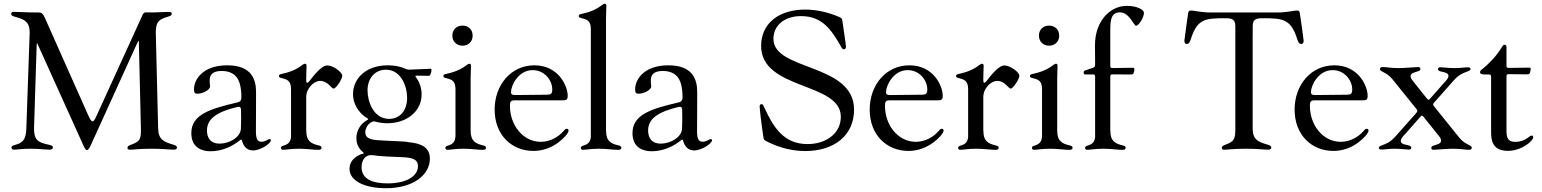

<svg xmlns="http://www.w3.org/2000/svg" viewBox="-20 -794 8231 1025"><path d="M444.2 7.1C450.3 7.1 457.4 -3.2 462.7 -14.6L708.5 -555L715.9 -571C719.8 -577.8 720.5 -578.1 721.2 -570.7L732.2 -109C733.3 -52.2 728.7 -39.4 681.1 -22C664.4 -16 660.5 -11.7 660.5 -5C660.5 1.8 664.8 5.3 673.7 5.3C692.5 5.3 718.8 0 789.4 0C856.9 0 881 5 908.4 5C920.5 5 924.7 0.4 924.7 -6.4C924.7 -12.4 920.8 -17.4 905.2 -21.7C854.8 -36.6 825.3 -48.7 824.2 -109L811.8 -614.7C812.1 -664.4 816.1 -688.2 874.3 -704.2C892.8 -709.5 897 -712.7 897 -720.9C897 -726.6 892 -730.5 882.5 -730.5C863.6 -730.8 840.2 -728.3 798.7 -727.6C770.2 -727.6 764.9 -728 759.9 -728C750.7 -728 745.7 -724.4 741.5 -715.2L494.3 -173.3C486.9 -157 480.5 -146.3 474.8 -146.3C467.7 -146.3 460.9 -155.9 451.3 -177.9L218.8 -700.3C212 -715.9 204.2 -727.3 188.6 -727.3H184.7C115.4 -727.3 81.3 -730.8 54.3 -730.8C44.7 -730.8 39.8 -727.3 39.8 -720.5C39.8 -712 44.4 -708.5 63.2 -703.5C126.4 -687.9 137.4 -664.4 138.5 -621.4L120.4 -103.7C118.3 -47.9 99.4 -30.5 62.1 -21C45.5 -16.7 41.2 -13.1 41.5 -5.7C41.2 1.8 47.6 5 55.4 5C72.8 5 98.4 -0.4 144.5 0C199.2 0.4 217 5 245 5C255.7 5 262.4 0.7 262.4 -6.7C262.4 -14.6 258.2 -17.4 240.8 -21.3C178.6 -34.1 159.8 -49 161.9 -116.8L175.8 -554L176.1 -556.5C176.8 -564.6 177.9 -564.6 181.5 -557.2L187.5 -543.3V-543.7L426.8 -14.2C431.5 -3.2 437.9 7.1 444.2 7.1Z M1103.7 13.5C1165.8 13.5 1221.6 -13.1 1261 -45.5C1263.1 -47.6 1265.3 -48.7 1267 -48.7C1269.5 -48.7 1270.6 -46.9 1271.7 -43.7C1279.1 -14.2 1296.9 9.2 1331.3 9.2C1369.7 9.2 1425.8 -27.3 1425.8 -44.7C1425.8 -48.3 1424 -51.8 1419.4 -51.8C1412.3 -51.8 1397 -37.3 1376.4 -37.3C1355.8 -37.3 1346.6 -50.8 1346.2 -89.8C1346.2 -176.1 1347.3 -220.2 1346.9 -304C1346.6 -371.1 1322.4 -445.3 1193.2 -445.3C1063.6 -445.3 1016 -370.4 1015.6 -318.5C1015.3 -297.6 1021.7 -293.7 1033 -293.7C1061.4 -293.7 1101.6 -313.2 1101.6 -333.1C1099.8 -347.3 1099.1 -359.4 1099.4 -366.1C1099.4 -399.5 1121.4 -415.1 1163 -415.1C1240.1 -415.1 1261 -364.7 1266.3 -314.6C1268.5 -301.8 1268.8 -285.2 1268.5 -271.7C1268.1 -257.8 1262.1 -250.7 1248.6 -247.5C1101.6 -213.1 1001.4 -182.9 1001.4 -83.5C1001.4 -4.3 1059.3 13.5 1103.7 13.5ZM1084.9 -97.3C1084.9 -163.4 1142.8 -197.4 1246.8 -223C1260.3 -226.2 1266.3 -221.6 1266.7 -207.7C1267.8 -172.6 1267.4 -138.5 1266 -106.5C1263.5 -61.1 1204.9 -27.3 1153.1 -27.3C1099.4 -27.3 1084.9 -63.2 1084.9 -97.3Z M1492.9 5.7C1508.9 5.7 1531.2 0 1577.8 0C1619.7 0 1652.7 6 1679.3 6C1689.3 6 1696.7 3.6 1696.7 -5C1696.7 -11.7 1692.8 -14.9 1681.1 -17.8C1643.5 -26.6 1614.7 -38.7 1615.1 -96.2H1614.7V-275.6C1614.7 -323.9 1657 -362.2 1688.9 -362.2C1730.1 -362.2 1748.9 -321 1761 -321C1773.1 -321 1807.2 -370.7 1807.2 -389.9C1807.2 -407.3 1760.7 -444.6 1726.9 -444.6C1695.7 -444.6 1653.1 -388.5 1633.2 -362.9C1627.5 -355.5 1623.9 -352.3 1619.7 -352.3C1614.3 -352.3 1614.7 -361.2 1614.7 -373.2C1614.7 -400.9 1616.5 -424.7 1616.5 -441.8C1616.5 -451 1612.9 -453.8 1608 -453.8C1604 -453.8 1600.5 -451.7 1595.5 -448.2C1575.6 -432.9 1544.4 -411.9 1484.4 -399.5C1474.8 -397.7 1469.1 -394.5 1469.1 -388.1C1469.1 -382.1 1473.7 -379.3 1481.9 -377.5C1512.1 -370 1533.7 -364.3 1533.7 -317.8V-62.9C1531.2 -33 1514.9 -22.7 1492.5 -16.3C1484.4 -13.8 1480.1 -10.7 1480.1 -4.3C1480.1 2.8 1485.4 5.7 1492.9 5.7Z M2039.4 210.9C2188.2 210.9 2274.9 138.5 2274.9 52.6C2274.9 -5.7 2231.2 -28.8 2161.6 -34.8C2143.8 -40.5 2055.8 -40.8 1994.3 -45.8C1952.1 -49.4 1930 -59.3 1930 -87.7C1930 -123.6 1963.4 -148.4 1978.7 -146C1983.7 -145.2 2007.8 -136 2047.9 -136C2149.9 -136 2230.8 -198.5 2230.8 -289.8C2230.8 -320 2221.9 -353.3 2200.6 -381.7C2195.7 -388.1 2196.4 -389.9 2204.5 -390.3C2244.7 -389.9 2263.1 -389.2 2270.6 -389.2C2276.3 -389.2 2283.4 -407 2283.4 -419.7C2283.4 -426.1 2282 -426.8 2277 -426.8C2270.6 -426.8 2239.7 -425.1 2164.4 -422.2C2156.2 -422.6 2150.6 -423.7 2143.1 -427.2C2118.6 -438.6 2088.1 -445.3 2051.1 -445.3C1930 -445.3 1864.7 -371.8 1864.7 -291.9C1864.7 -221.9 1915.1 -177.2 1938.9 -164.1C1943.9 -161.2 1945.3 -159.8 1945.3 -158C1945.3 -155.9 1942.1 -154.1 1936.4 -150.6C1904.5 -132.5 1882.5 -95.9 1882.5 -56.5C1882.5 -35.9 1888.1 -7.5 1916.2 17C1919.4 19.9 1922.2 22 1922.2 24.1C1922.2 26.6 1915.1 26.6 1905.2 30.2C1880.3 40.5 1845.9 63.2 1845.9 106.9C1845.9 178.3 1940.3 210.9 2039.4 210.9ZM1910.2 98C1910.2 56.8 1934.3 30.5 1966.6 34.4C2011.7 40.8 2079.5 43.7 2129.6 45.1C2176.8 47.9 2211.3 54 2211.3 93.4C2211.3 142.8 2155.9 185 2048.7 185C1975.1 185 1910.2 165.5 1910.2 98ZM1942.1 -311.1C1942.1 -378.9 1984 -421.9 2040.1 -421.9C2120.4 -421.9 2153.4 -334.5 2153.4 -271.3C2153.4 -203.8 2115.1 -159.4 2057.2 -159.4C1974.8 -159.4 1942.1 -250.7 1942.1 -311.1Z M2370.4 5.7C2386.4 5.7 2408.7 0 2455.3 0C2497.2 0 2530.2 6 2557.2 6C2567.1 6 2574.6 3.6 2574.6 -5C2574.6 -11.7 2570.3 -14.9 2558.9 -17.8C2521.3 -26.6 2492.5 -38.7 2492.5 -96.2V-373.2C2492.5 -400.9 2494.3 -424.7 2494.3 -441.8C2494.3 -451 2490.8 -453.8 2485.8 -453.8C2481.9 -453.8 2478.3 -451.7 2473.4 -448.2C2453.5 -432.9 2422.2 -411.9 2362.2 -399.5C2352.6 -397.7 2346.9 -394.5 2346.9 -388.1C2346.9 -382.1 2351.6 -379.3 2359.7 -377.5C2389.9 -370 2411.6 -364.3 2411.6 -317.8V-69.6C2411.2 -34.4 2394.2 -23.4 2370.4 -16.3C2361.9 -13.8 2357.6 -10.7 2357.6 -4.3C2357.6 2.8 2362.9 5.7 2370.4 5.7ZM2394.9 -603.7C2394.9 -572.1 2418 -550.1 2449.2 -550.1C2480.5 -550.1 2503.2 -572.1 2503.2 -603.7C2503.2 -635.7 2480.5 -657.7 2449.2 -657.3C2418 -657.7 2394.9 -635.7 2394.9 -603.7Z M2827.4 11.7C2878.2 11.7 2922.9 -5.3 2960.6 -33.4C2987.6 -53.3 3015.3 -82.4 3015.3 -97.3C3015.3 -103 3011.4 -106.5 3005.3 -106.5C2998.2 -106.5 2995 -101.6 2986.5 -92.3C2961.6 -63.9 2918.3 -36.9 2866.8 -36.9C2771.7 -36.9 2702.4 -126.4 2702.4 -228.3C2702.4 -248.6 2704.5 -258.2 2725.9 -258.2H2978.7C3002.5 -258.2 3010.7 -260.3 3010.7 -282.3C3010.7 -336.3 2960.6 -445.3 2833.1 -445.3C2707.7 -445.3 2620.7 -340.6 2620.7 -208.8C2620.7 -71.4 2713.8 11.7 2827.4 11.7ZM2708.1 -303.3C2708.1 -337 2747.2 -419.7 2823.5 -419.7C2884.9 -419.7 2928.3 -367.9 2928.3 -316.1C2928.3 -293.3 2920.5 -288.7 2899.9 -288.4C2777 -287.3 2735.1 -286.6 2733 -286.6C2715.2 -286.6 2708.1 -288.7 2708.1 -303.3Z M3093.4 5.7C3109.4 5.7 3131.7 0 3178.3 0C3220.2 0 3253.2 6 3279.8 6C3289.8 6 3297.2 3.6 3297.2 -5C3297.2 -11.7 3293.3 -14.9 3281.6 -17.8C3244 -26.6 3215.2 -38.7 3215.6 -96.2H3215.2V-693.5C3215.2 -721.2 3217 -745 3217 -762.1C3217 -771.3 3213.4 -774.1 3208.5 -774.1C3204.5 -774.1 3201 -772 3196 -768.5C3176.1 -753.2 3144.9 -732.2 3084.9 -719.8C3075.3 -718 3069.6 -714.8 3069.6 -708.5C3069.6 -702.4 3074.2 -699.6 3082.4 -697.8C3112.6 -690.3 3134.2 -684.7 3134.2 -638.1V-62.9C3131.7 -33 3115.4 -22.7 3093 -16.3C3084.9 -13.8 3080.6 -10.7 3080.6 -4.3C3080.6 2.8 3085.9 5.7 3093.4 5.7Z M3458.8 13.5C3521 13.5 3576.7 -13.1 3616.1 -45.5C3618.3 -47.6 3620.4 -48.7 3622.2 -48.7C3624.6 -48.7 3625.7 -46.9 3626.8 -43.7C3634.2 -14.2 3652 9.2 3686.4 9.2C3724.8 9.2 3780.9 -27.3 3780.9 -44.7C3780.9 -48.3 3779.1 -51.8 3774.5 -51.8C3767.4 -51.8 3752.1 -37.3 3731.5 -37.3C3710.9 -37.3 3701.7 -50.8 3701.3 -89.8C3701.3 -176.1 3702.4 -220.2 3702.1 -304C3701.7 -371.1 3677.6 -445.3 3548.3 -445.3C3418.7 -445.3 3371.1 -370.4 3370.7 -318.5C3370.4 -297.6 3376.8 -293.7 3388.1 -293.7C3416.5 -293.7 3456.7 -313.2 3456.7 -333.1C3454.9 -347.3 3454.2 -359.4 3454.5 -366.1C3454.5 -399.5 3476.6 -415.1 3518.1 -415.1C3595.2 -415.1 3616.1 -364.7 3621.4 -314.6C3623.6 -301.8 3623.9 -285.2 3623.6 -271.7C3623.2 -257.8 3617.2 -250.7 3603.7 -247.5C3456.7 -213.1 3356.5 -182.9 3356.5 -83.5C3356.5 -4.3 3414.4 13.5 3458.8 13.5ZM3440 -97.3C3440 -163.4 3497.9 -197.4 3601.9 -223C3615.4 -226.2 3621.4 -221.6 3621.8 -207.7C3622.9 -172.6 3622.5 -138.5 3621.1 -106.5C3618.6 -61.1 3560 -27.3 3508.2 -27.3C3454.5 -27.3 3440 -63.2 3440 -97.3Z M4278.1 12.4C4434.3 12.4 4539.4 -71.7 4539.4 -208.8C4539.4 -457.7 4109 -414.4 4109 -586.3C4109 -661.9 4172.2 -708.1 4256.4 -708.1C4370.4 -708.1 4419.7 -633.5 4470.5 -544C4475.5 -534.4 4479.4 -530.9 4485.4 -530.9C4494 -530.9 4496.1 -539.1 4496.1 -544.7C4496.1 -556.8 4484 -633.2 4477.3 -681.1C4475.5 -694.2 4473 -697.8 4461.3 -702.8C4404.5 -728 4339.1 -742.9 4278.8 -742.9C4136.7 -742.9 4043.3 -668.3 4043.3 -548.7C4043.3 -311.4 4468.8 -357.2 4468.8 -170.5C4468.8 -81.7 4390.3 -24.9 4291.2 -24.9C4163.7 -24.9 4109.4 -113.6 4059.3 -221.9C4053.3 -235.1 4051.8 -237.9 4045.8 -237.9C4037.6 -237.9 4035.5 -232.2 4035.5 -225.9C4035.5 -214.1 4043 -143.5 4055 -64.6C4056.8 -48.7 4060 -45.8 4073.2 -39.1C4115.4 -17.8 4187.9 12.4 4278.1 12.4Z M4829.5 11.7C4880.3 11.7 4925.1 -5.3 4962.7 -33.4C4989.7 -53.3 5017.4 -82.4 5017.4 -97.3C5017.4 -103 5013.5 -106.5 5007.5 -106.5C5000.4 -106.5 4997.2 -101.6 4988.6 -92.3C4963.8 -63.9 4920.5 -36.9 4869 -36.9C4773.8 -36.9 4704.5 -126.4 4704.5 -228.3C4704.5 -248.6 4706.7 -258.2 4728 -258.2H4980.8C5004.6 -258.2 5012.8 -260.3 5012.8 -282.3C5012.8 -336.3 4962.7 -445.3 4835.2 -445.3C4709.9 -445.3 4622.9 -340.6 4622.9 -208.8C4622.9 -71.4 4715.9 11.7 4829.5 11.7ZM4710.2 -303.3C4710.2 -337 4749.3 -419.7 4825.6 -419.7C4887.1 -419.7 4930.4 -367.9 4930.4 -316.1C4930.4 -293.3 4922.6 -288.7 4902 -288.4C4779.1 -287.3 4737.2 -286.6 4735.1 -286.6C4717.3 -286.6 4710.2 -288.7 4710.2 -303.3Z M5107.6 5.7C5123.6 5.7 5146 0 5192.5 0C5234.4 0 5267.4 6 5294 6C5304 6 5311.4 3.6 5311.4 -5C5311.4 -11.7 5307.5 -14.9 5295.8 -17.8C5258.2 -26.6 5229.4 -38.7 5229.8 -96.2H5229.4V-275.6C5229.4 -323.9 5271.7 -362.2 5303.6 -362.2C5344.8 -362.2 5363.6 -321 5375.7 -321C5387.8 -321 5421.9 -370.7 5421.9 -389.9C5421.9 -407.3 5375.4 -444.6 5341.6 -444.6C5310.4 -444.6 5267.8 -388.5 5247.9 -362.9C5242.2 -355.5 5238.6 -352.3 5234.4 -352.3C5229 -352.3 5229.4 -361.2 5229.4 -373.2C5229.4 -400.9 5231.2 -424.7 5231.2 -441.8C5231.2 -451 5227.6 -453.8 5222.7 -453.8C5218.8 -453.8 5215.2 -451.7 5210.2 -448.2C5190.3 -432.9 5159.1 -411.9 5099.1 -399.5C5089.5 -397.7 5083.8 -394.5 5083.8 -388.1C5083.8 -382.1 5088.4 -379.3 5096.6 -377.5C5126.8 -370 5148.4 -364.3 5148.4 -317.8V-62.9C5146 -33 5129.6 -22.7 5107.2 -16.3C5099.1 -13.8 5094.8 -10.7 5094.8 -4.3C5094.8 2.8 5100.1 5.7 5107.6 5.7Z M5501.8 5.7C5517.8 5.7 5540.1 0 5586.6 0C5628.6 0 5661.6 6 5688.6 6C5698.5 6 5706 3.6 5706 -5C5706 -11.7 5701.7 -14.9 5690.3 -17.8C5652.7 -26.6 5623.9 -38.7 5623.9 -96.2V-373.2C5623.9 -400.9 5625.7 -424.7 5625.7 -441.8C5625.7 -451 5622.2 -453.8 5617.2 -453.8C5613.3 -453.8 5609.7 -451.7 5604.8 -448.2C5584.9 -432.9 5553.6 -411.9 5493.6 -399.5C5484 -397.7 5478.3 -394.5 5478.3 -388.1C5478.3 -382.1 5483 -379.3 5491.1 -377.5C5521.3 -370 5543 -364.3 5543 -317.8V-69.6C5542.6 -34.4 5525.6 -23.4 5501.8 -16.3C5493.3 -13.8 5489 -10.7 5489 -4.3C5489 2.8 5494.3 5.7 5501.8 5.7ZM5526.3 -603.7C5526.3 -572.1 5549.4 -550.1 5580.6 -550.1C5611.9 -550.1 5634.6 -572.1 5634.6 -603.7C5634.6 -635.7 5611.9 -657.7 5580.6 -657.3C5549.4 -657.7 5526.3 -635.7 5526.3 -603.7Z M5826.3 -385.7V-62.9C5823.9 -33 5807.5 -22.7 5785.2 -16.3C5777 -13.8 5772.7 -10.7 5772.7 -4.3C5772.7 2.8 5778.1 5.7 5785.5 5.7C5801.5 5.7 5823.9 0 5870.4 0C5912.3 0 5945.3 6 5971.9 6C5981.9 6 5989.3 3.6 5989.3 -5C5989.3 -11.7 5985.4 -14.9 5973.7 -17.8C5936.1 -26.6 5907.3 -38.7 5907.7 -96.2H5907.3V-385.7C5907.7 -393.8 5910.5 -396.7 5918.7 -397L6019.5 -396.3C6027.7 -396.7 6031.2 -399.5 6033 -407.3L6035.9 -421.5C6037.3 -429.3 6034.8 -432.2 6026.6 -432.2L5918.7 -430.8C5910.5 -430.8 5907.7 -433.6 5907.3 -441.8V-636.4C5907.3 -692.8 5914.8 -728 5959.2 -728C6009.2 -728 6032.7 -656.6 6044.7 -656.6C6059.7 -656.6 6087 -701 6087 -725.5C6087 -742.9 6049 -762.8 5995.4 -762.8C5909.4 -762.8 5824.9 -685 5825.6 -550.4L5826.3 -447.4C5826 -439.3 5823.2 -435.4 5815.7 -432.5L5773.8 -418.3C5766.3 -415.5 5764.2 -411.6 5765.6 -403.8L5766 -402.3C5767 -398.1 5768.5 -396.3 5774.1 -396.3L5815 -396.7C5823.2 -396.7 5826 -393.8 5826.3 -385.7Z M6315.7 -559.3C6324.9 -559.3 6331 -566.1 6334.9 -578.5C6357.6 -649.1 6379.6 -688.9 6454.5 -694.6C6476.9 -696.4 6495 -696.7 6513.5 -696.7C6519.9 -696.7 6526.3 -696.7 6532.7 -696.4C6564.6 -694.6 6574.6 -683.6 6574.9 -651.6V-110.4C6574.9 -51.8 6570 -39.4 6523.1 -22C6506.7 -16 6502.5 -11.7 6502.5 -5C6502.5 1.8 6506.7 5.3 6515.6 5.3C6533.7 5.3 6560.4 0 6631.4 0C6698.9 0 6723.4 5 6750.4 5C6762.4 5 6766.7 0.4 6766.7 -6.4C6766.7 -12.4 6762.8 -17.4 6747.5 -21.7C6697.1 -36.6 6667.3 -47.9 6667.3 -108.3V-606.2H6667.6V-651.6C6667.6 -683.6 6677.6 -694.6 6709.5 -696.4C6715.9 -696.7 6722.3 -696.7 6728.7 -696.7C6747.2 -696.7 6765.3 -696.4 6787.6 -694.6C6862.9 -688.9 6884.9 -649.1 6907.7 -578.5C6911.6 -566.1 6917.3 -559.3 6926.8 -559.3C6934.3 -559.3 6939.6 -564.6 6939.6 -576.3C6939.6 -582 6920.8 -716.6 6919 -725.1C6917.6 -734 6913.4 -737.9 6903.8 -737.9C6887.4 -737.9 6852.3 -727.3 6795.1 -727.3H6447.4C6390.3 -727.3 6354.8 -737.9 6338.8 -737.9C6328.8 -737.9 6324.9 -734 6323.2 -725.1C6321.7 -716.6 6302.9 -582 6302.9 -576.3C6302.9 -564.6 6307.9 -559.3 6315.7 -559.3Z M7098 11.7C7148.8 11.7 7193.5 -5.3 7231.2 -33.4C7258.2 -53.3 7285.9 -82.4 7285.9 -97.3C7285.9 -103 7282 -106.5 7275.9 -106.5C7268.8 -106.5 7265.6 -101.6 7257.1 -92.3C7232.2 -63.9 7188.9 -36.9 7137.4 -36.9C7042.3 -36.9 6973 -126.4 6973 -228.3C6973 -248.6 6975.1 -258.2 6996.4 -258.2H7249.3C7273.1 -258.2 7281.2 -260.3 7281.2 -282.3C7281.2 -336.3 7231.2 -445.3 7103.7 -445.3C6978.3 -445.3 6891.3 -340.6 6891.3 -208.8C6891.3 -71.4 6984.4 11.7 7098 11.7ZM6978.7 -303.3C6978.7 -337 7017.8 -419.7 7094.1 -419.7C7155.5 -419.7 7198.9 -367.9 7198.9 -316.1C7198.9 -293.3 7191.1 -288.7 7170.5 -288.4C7047.6 -287.3 7005.7 -286.6 7003.6 -286.6C6985.8 -286.6 6978.7 -288.7 6978.7 -303.3Z M7485.1 -82.4 7565 -173.3C7570 -177.9 7573.5 -177.6 7578.5 -171.9L7656.2 -74.9C7665.1 -63.6 7673.3 -54 7673.3 -43.3C7673.3 -26.6 7652.3 -23.1 7633.2 -16.7C7625.4 -13.8 7621.1 -10.7 7621.1 -5C7620.7 3.9 7627.1 5.7 7634.2 5.7C7647.7 5.7 7702.8 0 7735.4 0C7777.7 0 7802.6 5.7 7821.4 5.7C7832 5.7 7837 2.1 7837 -4.6C7837 -21 7802.2 -20.2 7771.3 -58.2L7645.6 -214.1L7634.6 -228C7630 -234 7630 -238.3 7633.9 -244L7642 -253.2L7649.1 -261L7741.5 -365.4C7769.9 -396.7 7788.7 -403.1 7817.5 -413.7C7825.6 -416.9 7830.3 -420.1 7830.6 -425.8C7830.3 -432.9 7822.8 -435 7815.7 -434.7C7800.4 -435 7778.1 -430.4 7746.4 -430.4C7713.8 -430.4 7685.7 -434.7 7670.5 -435C7661.9 -435 7656.6 -431.5 7656.6 -425.4C7656.6 -419 7662.3 -415.5 7668 -413.4C7680.8 -409.1 7712.7 -407.7 7712.7 -389.6C7712.7 -376.8 7702.4 -365.4 7685.7 -348L7613.3 -265.6C7607.6 -260.3 7604.4 -260.3 7599.1 -266.3L7593.8 -272.7L7527.7 -355.5C7518.8 -366.8 7510.3 -376.4 7510.3 -387.1C7510.3 -403.8 7531.6 -407.3 7550.8 -413.7C7558.6 -416.5 7562.9 -419.7 7562.9 -425.4C7563.2 -434.3 7556.5 -436.1 7549.7 -436.1C7536.2 -436.1 7480.8 -430.4 7448.5 -430.4C7406.2 -430.4 7381.4 -436.1 7362.2 -436.1C7351.9 -436.1 7346.9 -432.5 7346.9 -425.8C7346.9 -409.4 7381.7 -410.2 7412.6 -372.2L7539.8 -214.5L7543 -210.6C7547.6 -204.2 7547.6 -199.6 7542.6 -193.2L7534.8 -183.9L7429 -65C7400.6 -33.7 7382.1 -27.3 7353.7 -16.7C7345.5 -13.5 7340.9 -10.3 7340.9 -4.6C7340.9 2.5 7348.4 4.6 7355.8 4.3C7370.4 4.6 7392.8 0 7424.4 0C7457 0 7485.1 4.3 7500.4 4.6C7508.9 4.6 7514.2 1.1 7514.2 -5C7514.2 -11.4 7508.5 -14.9 7502.8 -17C7490.1 -21.3 7458.1 -22.7 7458.1 -40.8C7458.1 -53.6 7468.4 -65 7485.1 -82.4Z M8029.1 11.4C8105.5 11.4 8165.1 -43.3 8165.1 -60.4C8165.1 -67.1 8162.3 -70.3 8156.2 -70.3C8144.2 -70.3 8125 -36.9 8069.6 -36.6C8029.1 -36.2 8022.4 -60 8022.4 -96.6V-387.1C8022.7 -395.2 8025.6 -398.1 8033.7 -398.1L8134.6 -397C8142.8 -397.4 8146.3 -400.2 8148.4 -408L8151.6 -422.2C8153.1 -430 8150.6 -432.9 8142.4 -432.9L8033.7 -431.5C8025.6 -431.5 8022.7 -434.3 8022.4 -442.5V-541.9C8022.4 -550.4 8018.5 -555.4 8011.7 -555.4C8005.3 -555.4 8002.1 -549.7 7997.2 -541.5C7968 -493.6 7931.1 -456.3 7896.3 -427.6C7887.8 -420.5 7881.4 -417.3 7881.4 -409.1C7881.4 -399.9 7888.5 -396.3 7908.4 -396.3H7929C7937.1 -396 7940 -393.1 7940.3 -384.9V-92.3C7940.3 -56.1 7940.7 11.4 8029.1 11.4Z"/></svg>

Font: Margiela Serif Text
Style: Regular
Weight: 400
Designer: Andreas Faust, Stefan Endress
Version: Version 1.002;FEAKit 1.0